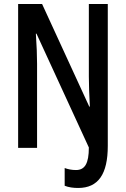

<svg xmlns="http://www.w3.org/2000/svg" viewBox="-20 -734 625 953"><path d="M368 199C468 199 515 130 515 -10V-714H421V-354C421 -314 423 -264 426 -205H423L189 -714H70V0H164V-417C164 -458 162 -509 158 -567H161L421 -2C421 78 401 110 357 110C336 110 317 106 301 100V188C321 196 344 199 368 199Z"/></svg>

Font: Noto Sans Myanmar ExtraCondensed Medium
Style: Regular
Weight: 500
Width: 2
Designer: Monotype Design Team
Foundry: Monotype Imaging Inc.
Version: Version 2.107